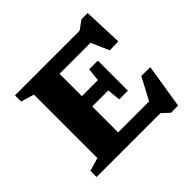

<svg xmlns="http://www.w3.org/2000/svg" viewBox="-191 -929 1161 1161"><g transform="rotate(-45 390.0 -348.0)"><path d="M549 -492V-363.5V-235H475L466 -320H231V-408.5H466L475 -492ZM719 -487 644 -485 569.5 -658 627 -599.5H231V-698H599L656 -739H709ZM564 -41.5 669.5 -241 745.5 -239.5 700 43.5H639L591.5 0H231V-98.5H614.5ZM46 0V-52.5L130.5 -77.5V-620L46 -645.5V-698H329V0Z"/></g></svg>

Font: Newsreader 9pt
Style: Bold
Weight: 700
Designer: Hugues Gentile
Foundry: Production Type
Version: Version 1.003